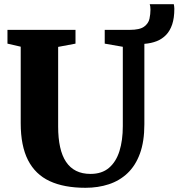

<svg xmlns="http://www.w3.org/2000/svg" viewBox="-20 -885 849 913"><path d="M386.5 8Q284.5 8 216.2 -23.8Q148 -55.5 113.2 -123.5Q78.5 -191.5 78.5 -299V-663L15.5 -677.5V-743H339V-677.5L256.5 -662V-283Q256.5 -228 265.8 -186Q275 -144 294 -115.5Q313 -87 342 -72.5Q371 -58 410.5 -58Q464.5 -58 498.2 -86.8Q532 -115.5 548 -166.5Q564 -217.5 564 -285.5V-662.5L478 -677.5V-743H597Q644.5 -743 665.2 -758.2Q686 -773.5 690.8 -795.8Q695.5 -818 695.5 -839Q695.5 -848.5 694.5 -854.5Q693.5 -860.5 692 -865H806.5Q807.5 -860 808.2 -854.5Q809 -849 809 -843.5Q809 -799.5 798.8 -769Q788.5 -738.5 769.8 -719Q751 -699.5 725 -689.2Q699 -679 666.5 -676.5V-294Q666.5 -212.5 645.5 -155Q624.5 -97.5 586.5 -61.5Q548.5 -25.5 497.5 -8.8Q446.5 8 386.5 8Z"/></svg>

Font: Merriweather 28pt Black
Style: Regular
Weight: 900
Version: Version 2.100